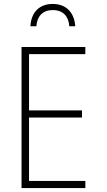

<svg xmlns="http://www.w3.org/2000/svg" viewBox="-20 -952 540 972"><path d="M247 -932C182 -932 138 -893 134 -819H164C168 -870 196 -901 247 -901C300 -901 327 -869 331 -819H361C356 -890 314 -932 247 -932ZM89 0H412V-36H127V-357H395V-393H127V-678H412V-714H89Z"/></svg>

Font: Noto Sans Mono ExtraCondensed ExtraLight
Style: Regular
Weight: 200
Width: 2
Designer: Monotype Design Team
Foundry: Monotype Imaging Inc.
Version: Version 2.014